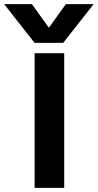

<svg xmlns="http://www.w3.org/2000/svg" viewBox="-120 -907 472 927"><path d="M185 -700H47L-100 -887H34L116 -773L198 -887H332ZM47 -650H190V0H47Z"/></svg>

Font: Overused Grotesk
Style: Bold
Weight: 700
Version: Version 0.003